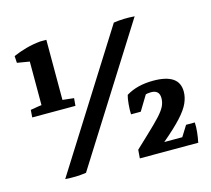

<svg xmlns="http://www.w3.org/2000/svg" viewBox="-78 -579 739 673"><g transform="rotate(-15 291.5 -242.0)"><path d="M66.9 -240.2V-460.4L142.6 -483.4V-240.2ZM75.2 -426.3 22 -435.1 20.5 -460Q42.5 -469.7 68.1 -476.8Q93.8 -483.9 120.6 -486.3H142.6V-451.7ZM24.4 -236.3 26.4 -263.2Q39.6 -265.6 53.5 -267.8Q67.4 -270 80.1 -271.5L66.9 -242.7V-285.6H142.6V-242.7L131.3 -269.5L183.6 -263.7L181.2 -236.3ZM80.1 2.4 386.7 -483.4Q422.4 -488.8 462.9 -485.8L156.2 0Q120.6 5.4 80.1 2.4ZM351.6 0 354 -30.8 398.9 -73.2Q431.2 -103.5 448.5 -122.3Q465.8 -141.1 472.7 -155.3Q479.5 -169.4 479.5 -184.6Q479.5 -213.9 449.2 -213.9Q424.3 -213.9 403.3 -199.7L361.8 -157.2Q360.8 -172.4 362.8 -193.6Q364.7 -214.8 368.2 -226.1Q408.2 -251 467.3 -251Q513.7 -251 537.4 -235.1Q561 -219.2 561 -186.5Q561 -166 551.5 -144.8Q542 -123.5 517.8 -97.2Q493.7 -70.8 449.7 -33.7L409.7 0ZM351.6 0 400.4 -33.2H564.5L564 0ZM563.5 0 509.3 -24.9 538.6 -71.8H570.3Q571.3 -55.7 569.3 -37.1Q567.4 -18.6 563.5 0ZM361.8 -157.2 368.2 -218.3H434.1L397 -157.2Z"/></g></svg>

Font: Markazi Text
Style: Regular
Weight: 400
Designer: Borna Izadpanah (Arabic designer), Fiona Ross (Arabic design director) and Florian Runge (Latin designer)
Foundry: Borna Izadpanah and Florian Runge
Version: Version 1.000